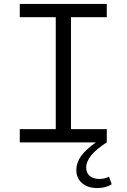

<svg xmlns="http://www.w3.org/2000/svg" viewBox="-20 -720 640 971"><path d="M80 0V-67H262V-633H80V-700H520V-633H339V-67H520V0Q466 35 441 66Q416 97 416 128Q416 155 434 170Q452 185 483 185Q496 185 509 182Q522 179 531 173L545 212Q515 231 472 231Q424 231 395 206Q366 181 366 140Q366 103 389.5 70Q413 37 465 0Z"/></svg>

Font: Red Hat Mono
Style: Regular
Weight: 300
Monospace: yes
Designer: Pentagram, MCKL
Foundry: Pentagram, MCKL
Version: Version 1.023